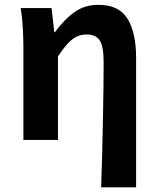

<svg xmlns="http://www.w3.org/2000/svg" viewBox="-20 -594 671 815"><path d="M409.3 201.1Q411.9 135.1 413.6 63Q415.2 -9 416.8 -79.8Q418.4 -150.6 419.1 -214.8Q419.9 -278.9 419.9 -330.9Q419.9 -396 403.6 -421.9Q387.3 -447.7 347.7 -447.7Q324.7 -447.7 305 -438.2Q285.3 -428.7 266.6 -408.2Q247.9 -387.7 226 -354.4V0H79.3V-392.9Q79.3 -426.4 77.2 -470.4Q75.1 -514.3 68 -559.8H199L210.4 -457.2H213.2Q251.2 -510 295 -541.8Q338.8 -573.5 397.5 -573.5Q484.9 -573.5 521.3 -514.3Q557.7 -455 557.7 -349.1V201.1Z"/></svg>

Font: Noto Sans TC
Style: Regular
Weight: 100
Designer: Ryoko NISHIZUKA 西塚涼子 (kana, bopomofo & ideographs); Paul D. Hunt (Latin, Greek & Cyrillic); Sandoll Communications 산돌커뮤니
Foundry: Adobe
Version: Version 2.004;hotconv 1.0.118;makeotfexe 2.5.65603